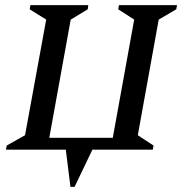

<svg xmlns="http://www.w3.org/2000/svg" viewBox="-20 -580 709 744"><path d="M235 0H3L6 -16L77 -56L159 -504L95 -544L98 -560H322L320 -544L254 -504L171 -46H417L500 -504L438 -544L441 -560H666L663 -544L595 -504L514 -56L575 -16L572 0H338L269 144H253Z"/></svg>

Font: Spectral SC Medium
Style: Italic
Weight: 500
Italic angle: -10°
Designer: Jean-Baptiste Levee
Foundry: Production Type
Version: Version 2.001